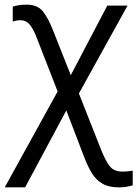

<svg xmlns="http://www.w3.org/2000/svg" viewBox="-28 -559 592 819"><path d="M85.9 -539.1Q132.8 -539.1 156 -509.3Q179.2 -479.5 200.7 -423.3L273.9 -238.3L429.7 -535.2H516.1L308.6 -160.2L403.8 81.1Q422.4 127.9 440.4 150.4Q458.5 172.9 494.1 172.9Q506.8 172.9 518.1 171.6Q529.3 170.4 538.1 168.9V231.9Q527.3 234.9 513.2 237.5Q499 240.2 479 240.2Q436.5 240.2 409.2 224.6Q381.8 209 363.8 179.4Q345.7 149.9 330.1 108.4L254.9 -87.9L79.1 240.2H-7.8L217.8 -168.9L131.3 -391.1Q117.2 -430.2 100.8 -451.4Q84.5 -472.7 59.6 -472.7Q40.5 -472.7 26.4 -466.8V-530.8Q36.6 -534.2 51.3 -536.6Q65.9 -539.1 85.9 -539.1Z"/></svg>

Font: Open Sans
Style: Regular
Weight: 400
Designer: Monotype Design Team
Foundry: Monotype Imaging Inc.
Version: Version 3.000; ttfautohint (v1.8.4)